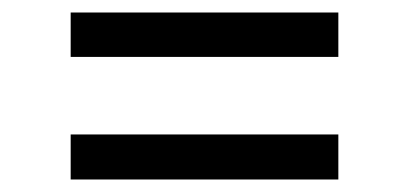

<svg xmlns="http://www.w3.org/2000/svg" viewBox="-20 -481 654 307"><path d="M521 -390H93V-461H521ZM521 -194H93V-266H521Z"/></svg>

Font: Intel One Mono
Style: Regular
Weight: 400
Monospace: yes
Designer: Fred Shallcrass
Foundry: Frere-Jones Type LLC
Version: Version 1.400;hotconv 1.1.0;makeotfexe 2.6.0;FJTRelease1.4